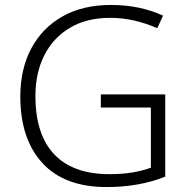

<svg xmlns="http://www.w3.org/2000/svg" viewBox="-20 -745 764 775"><path d="M387 -364H647V-32Q542 10 410 10Q240 10 151 -87Q62 -184 62 -356Q62 -465 105.5 -548Q149 -631 231 -678Q313 -725 428 -725Q544 -725 638 -682L615 -631Q570 -651 522 -662Q474 -673 425 -673Q330 -673 262.5 -633Q195 -593 159 -522Q123 -451 123 -357Q123 -202 199 -122Q275 -42 422 -42Q474 -42 515 -49Q556 -56 589 -68V-311H387Z"/></svg>

Font: Noto Sans Lao UI Light
Style: Regular
Weight: 300
Designer: Monotype Design Team
Foundry: Monotype Imaging Inc.
Version: Version 2.000; ttfautohint (v1.8.4.7-5d5b)